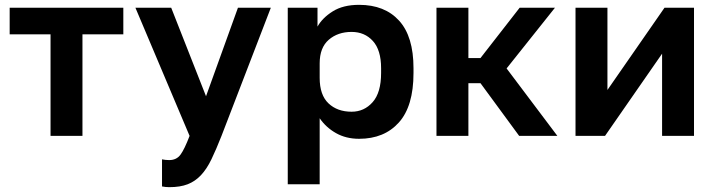

<svg xmlns="http://www.w3.org/2000/svg" viewBox="-20 -562 2950 794"><path d="M189 -420H20V-530H490V-420H321V0H189Z M680 212Q665 212 650 209V97Q665 100 680 100Q710 100 726.5 77.5Q743 55 764 0L540 -530H688L832 -164L964 -530H1100L896 0Q874 56 854.5 96.5Q835 137 811 162.5Q787 188 756 200Q725 212 680 212Z M1170 -530H1293V-452Q1313 -488 1356 -515Q1399 -542 1465 -542Q1571 -542 1630.5 -476.5Q1690 -411 1690 -280V-260Q1690 -123 1629.5 -55.5Q1569 12 1465 12Q1411 12 1369.5 -11.5Q1328 -35 1302 -73V200H1170ZM1434 -100Q1486 -100 1521 -139.5Q1556 -179 1556 -260V-280Q1556 -355 1522 -392.5Q1488 -430 1434 -430Q1377 -430 1339.5 -397.5Q1302 -365 1302 -300V-240Q1302 -169 1338.5 -134.5Q1375 -100 1434 -100Z M1785 -530H1917V-322H1967L2129 -530H2275L2075 -279L2285 0H2127L1967 -218H1917V0H1785Z M2360 -530H2492V-190L2728 -530H2850V0H2718V-340L2482 0H2360Z"/></svg>

Font: Golos Text DemiBold
Style: Regular
Weight: 600
Designer: A.Korolkova, Vitaly Kuzmin
Foundry: ParaType Ltd
Version: Version 2.002